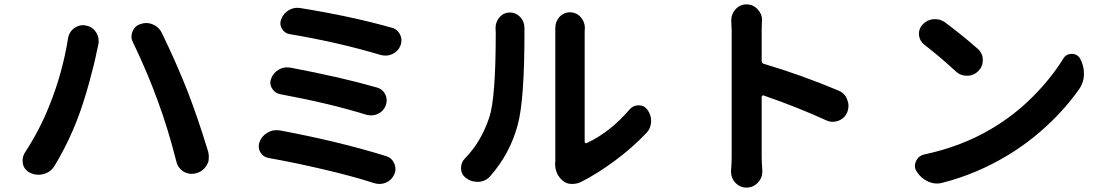

<svg xmlns="http://www.w3.org/2000/svg" viewBox="-20 -811 5040 875"><path d="M205.1 -330.1Q264.6 -477.5 290 -635.7Q294.9 -666 319.3 -683.6Q337.9 -696.3 358.4 -696.3Q365.2 -696.3 373 -694.3Q402.3 -688.5 418.9 -662.1Q429.7 -644.5 429.7 -624Q429.7 -615.2 427.7 -606.4Q423.8 -589.8 421.9 -580.1Q410.2 -520.5 385.7 -432.1Q361.3 -343.8 336.9 -279.3Q294.9 -166 229.5 -56.6Q212.9 -28.3 181.6 -18.6Q168 -14.6 155.3 -14.6Q136.7 -14.6 119.1 -22.5Q92.8 -34.2 85 -61.5Q83 -71.3 83 -80.1Q83 -97.7 92.8 -114.3Q163.1 -222.7 205.1 -330.1ZM699.2 -350.6Q652.3 -480.5 585.9 -618.2Q579.1 -630.9 579.1 -644.5Q579.1 -656.2 584 -668Q594.7 -693.4 620.1 -701.2Q633.8 -706.1 645.5 -706.1Q662.1 -706.1 677.7 -699.2Q705.1 -687.5 717.8 -660.2Q785.2 -521.5 835 -394.5Q879.9 -279.3 928.7 -120.1Q931.6 -108.4 931.6 -96.7Q931.6 -87.9 930.7 -79.1Q925.8 -59.6 911.6 -43.9Q897.5 -28.3 877 -22.5Q865.2 -18.6 854.5 -18.6Q836.9 -18.6 819.3 -27.3Q792 -43 784.2 -73.2Q744.1 -230.5 699.2 -350.6Z M1300.8 -655.3Q1276.4 -659.2 1264.6 -680.7Q1257.8 -692.4 1257.8 -705.1Q1257.8 -714.8 1261.7 -723.6Q1271.5 -750 1295.9 -764.6Q1314.5 -775.4 1335 -775.4Q1341.8 -775.4 1347.7 -774.4Q1579.1 -737.3 1765.6 -684.6Q1792 -677.7 1803.7 -652.3Q1809.6 -639.6 1809.6 -627Q1809.6 -614.3 1804.7 -602.5Q1793.9 -576.2 1767.6 -564.5Q1752.9 -557.6 1737.3 -557.6Q1726.6 -557.6 1714.8 -560.5Q1522.5 -618.2 1300.8 -655.3ZM1256.8 -381.8Q1232.4 -386.7 1219.7 -408.2Q1211.9 -420.9 1211.9 -434.6Q1211.9 -443.4 1215.8 -453.1Q1225.6 -479.5 1251 -494.1Q1268.6 -503.9 1288.1 -503.9Q1294.9 -503.9 1302.7 -502.9Q1535.2 -459 1698.2 -412.1Q1724.6 -404.3 1736.3 -379.9Q1742.2 -366.2 1742.2 -352.5Q1742.2 -341.8 1737.3 -329.1Q1727.5 -303.7 1702.1 -292Q1686.5 -285.2 1671.9 -285.2Q1660.2 -285.2 1649.4 -288.1Q1483.4 -339.8 1256.8 -381.8ZM1205.1 -90.8Q1178.7 -95.7 1166 -118.2Q1159.2 -130.9 1159.2 -144.5Q1159.2 -154.3 1163.1 -165Q1173.8 -192.4 1200.2 -207Q1218.8 -217.8 1239.3 -217.8Q1247.1 -217.8 1254.9 -216.8Q1526.4 -166 1739.3 -99.6Q1765.6 -91.8 1776.4 -66.4Q1782.2 -53.7 1782.2 -41Q1782.2 -28.3 1776.4 -15.6Q1764.6 10.7 1738.3 21.5Q1723.6 27.3 1709 27.3Q1697.3 27.3 1684.6 23.4Q1591.8 -6.8 1456.5 -38.6Q1321.3 -70.3 1205.1 -90.8Z M2213.9 -7.8Q2193.4 15.6 2161.1 17.6Q2158.2 17.6 2155.3 17.6Q2126 17.6 2103.5 0Q2081.1 -16.6 2081.1 -44.9Q2081.1 -72.3 2100.6 -90.8Q2172.9 -165 2210 -276.4Q2239.3 -365.2 2239.3 -662.1L2238.3 -683.6Q2238.3 -710.9 2256.8 -732.4Q2275.4 -753.9 2303.7 -753.9Q2332 -753.9 2351.6 -732.4Q2370.1 -711.9 2370.1 -683.6V-663.1Q2370.1 -355.5 2339.8 -243.2Q2304.7 -111.3 2213.9 -7.8ZM2630.9 16.6Q2611.3 27.3 2587.9 27.3Q2586.9 27.3 2585.9 27.3Q2561.5 27.3 2544.9 12.7Q2509.8 -16.6 2509.8 -65.4Q2509.8 -70.3 2510.7 -75.2Q2510.7 -85.9 2510.7 -95.7V-668.9V-683.6Q2510.7 -711.9 2529.3 -733.4Q2548.8 -754.9 2577.1 -754.9Q2606.4 -754.9 2626 -733.4Q2645.5 -711.9 2645.5 -683.6L2644.5 -668V-165Q2644.5 -161.1 2647.5 -159.2Q2650.4 -157.2 2654.3 -159.2Q2759.8 -208 2850.6 -313.5Q2866.2 -331.1 2890.6 -331.1Q2891.6 -331.1 2891.6 -331.1Q2916 -331.1 2930.7 -310.5Q2947.3 -288.1 2947.3 -260.7Q2947.3 -227.5 2925.8 -205.1Q2864.3 -139.6 2784.2 -80.1Q2704.1 -20.5 2630.9 16.6Z M3800.8 -398.4Q3830.1 -386.7 3840.8 -357.4Q3846.7 -342.8 3846.7 -329.1Q3846.7 -313.5 3840.8 -298.8Q3829.1 -271.5 3800.8 -260.7Q3788.1 -255.9 3775.4 -255.9Q3759.8 -255.9 3745.1 -262.7Q3620.1 -320.3 3460 -376Q3457 -377 3454.1 -375Q3451.2 -373 3451.2 -369.1V-95.7Q3451.2 -76.2 3454.1 -34.2Q3454.1 -31.2 3454.1 -28.3Q3454.1 0 3434.6 20.5Q3413.1 43.9 3381.8 43.9Q3351.6 43.9 3330.1 20.5Q3311.5 0 3311.5 -28.3Q3311.5 -31.2 3311.5 -33.2Q3314.5 -68.4 3314.5 -95.7V-670.9L3312.5 -718.8Q3312.5 -746.1 3331.1 -767.6Q3351.6 -791 3381.8 -791Q3413.1 -791 3433.6 -767.6Q3453.1 -747.1 3453.1 -718.8Q3453.1 -715.8 3452.1 -712.9Q3451.2 -690.4 3451.2 -670.9V-533.2Q3451.2 -523.4 3460 -520.5Q3633.8 -468.8 3800.8 -398.4Z M4192.4 -607.4Q4170.9 -624 4168 -651.4Q4168 -654.3 4168 -658.2Q4168 -680.7 4183.6 -698.2Q4204.1 -720.7 4233.4 -723.6Q4238.3 -723.6 4242.2 -723.6Q4266.6 -723.6 4287.1 -709Q4369.1 -647.5 4435.5 -588.9Q4459 -568.4 4459 -537.1Q4459 -507.8 4438.5 -487.3Q4417 -465.8 4386.7 -465.8Q4356.4 -465.8 4335 -486.3Q4266.6 -549.8 4192.4 -607.4ZM4276.4 21.5Q4263.7 25.4 4251 25.4Q4230.5 25.4 4210 16.6Q4177.7 2 4158.2 -28.3Q4149.4 -41 4149.4 -54.7Q4149.4 -65.4 4154.3 -76.2Q4166 -101.6 4193.4 -107.4Q4363.3 -143.6 4499 -224.6Q4601.6 -285.2 4685.5 -369.1Q4769.5 -453.1 4825.2 -543Q4837.9 -565.4 4864.3 -565.4Q4864.3 -565.4 4864.3 -565.4Q4889.6 -565.4 4902.3 -543.9Q4919.9 -512.7 4919.9 -475.6Q4919.9 -436.5 4898.4 -405.3Q4837.9 -319.3 4753.9 -240.7Q4669.9 -162.1 4571.3 -102.5Q4429.7 -17.6 4276.4 21.5Z"/></svg>

Font: Gen Jyuu GothicX Bold
Style: Bold
Weight: 700
Designer: Ryoko NISHIZUKA (kana &amp; ideographs); Paul D. Hunt (Latin, Greek &amp; Cyrillic); Wenlong ZHANG (bopomofo); Sandoll C
Version: Version 1.058.20140828